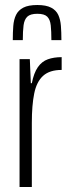

<svg xmlns="http://www.w3.org/2000/svg" viewBox="-20 -746 281 766"><path d="M58 0V-510H99L103 -414H107Q115 -455 131 -478Q147 -501 171 -509.5Q195 -518 226 -518V-467Q178 -467 152 -443.5Q126 -420 116.5 -373Q107 -326 107 -256V0ZM129 -726Q164 -726 184 -715.5Q204 -705 212.5 -686.5Q221 -668 223 -642.5Q225 -617 225 -586H185Q185 -621 182.5 -644.5Q180 -668 168.5 -679.5Q157 -691 129 -691Q101 -691 89 -679.5Q77 -668 74 -645Q71 -622 71 -586H31Q31 -617 33 -642.5Q35 -668 44 -686.5Q53 -705 73 -715.5Q93 -726 129 -726Z"/></svg>

Font: Saira ExtraCondensed Light
Style: Regular
Weight: 300
Width: 2
Designer: Hector Gatti with collaboration of the Omnibus-Type team
Foundry: Omnibus-Type
Version: Version 1.101